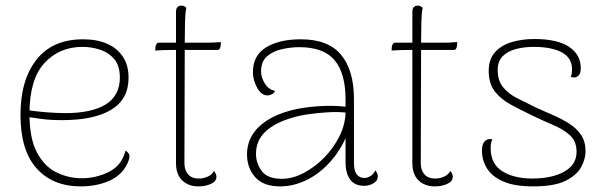

<svg xmlns="http://www.w3.org/2000/svg" viewBox="-20 -652 2152 684"><path d="M268 12Q168 12 110.5 -52Q53 -116 53 -243Q53 -367 110 -439.5Q167 -512 276 -512Q326 -512 362 -496Q398 -480 418 -449.5Q438 -419 438 -375Q438 -299 377 -261.5Q316 -224 201 -224Q158 -224 126.5 -228.5Q95 -233 67 -237V-262Q96 -256 138.5 -252.5Q181 -249 213 -249Q260 -249 296.5 -257Q333 -265 357.5 -280.5Q382 -296 394.5 -320Q407 -344 407 -375Q407 -418 387 -441.5Q367 -465 336.5 -475Q306 -485 274 -485Q191 -485 138 -427Q85 -369 85 -247Q85 -159 111.5 -109Q138 -59 181 -38Q224 -17 271 -17Q323 -17 368.5 -40Q414 -63 427 -115Q436 -111 440 -102Q444 -93 435 -72Q416 -29 370.5 -8.5Q325 12 268 12Z M687 12Q651 12 629 -9.5Q607 -31 607 -71V-610Q607 -621 612 -626.5Q617 -632 626 -632Q633 -632 637 -629.5Q641 -627 644 -624Q640 -613 639 -565.5Q638 -518 638 -428L637 -71Q637 -46 650 -31Q663 -16 688 -16Q705 -16 720.5 -23Q736 -30 742 -43Q747 -37 749 -32Q751 -27 751 -22Q751 -6 731.5 3Q712 12 687 12ZM533 -472 534 -486Q535 -492 538 -496Q541 -500 545 -500H715Q719 -500 726 -500Q733 -500 741 -500.5Q749 -501 756 -501.5Q763 -502 767 -502L766 -488Q765 -482 762.5 -478Q760 -474 755 -474H593Q583 -474 563 -473.5Q543 -473 533 -472Z M1278 10Q1243 10 1227 -13Q1211 -36 1211 -73V-206L1225 -194Q1202 -129 1162.5 -82.5Q1123 -36 1075 -12Q1027 12 978 12Q918 12 889 -21Q860 -54 860 -102Q860 -138 877 -168Q894 -198 929 -221.5Q964 -245 1017 -259Q1061 -270 1113 -273.5Q1165 -277 1211 -272V-298Q1211 -391 1172 -437.5Q1133 -484 1046 -484Q1017 -484 985 -477Q953 -470 931.5 -451.5Q910 -433 910 -397Q910 -378 922.5 -356Q935 -334 960 -328Q954 -318 946 -315Q938 -312 933 -312Q911 -312 896 -339.5Q881 -367 881 -395Q881 -454 927.5 -483Q974 -512 1052 -512Q1149 -512 1195 -457Q1241 -402 1241 -298V-71Q1241 -18 1279 -18Q1289 -18 1300 -25Q1311 -32 1317 -45Q1322 -39 1324 -34Q1326 -29 1326 -24Q1326 -8 1310.5 1Q1295 10 1278 10ZM984 -15Q1022 -15 1061.5 -35.5Q1101 -56 1134.5 -90Q1168 -124 1189 -166Q1210 -208 1211 -251Q1184 -254 1148.5 -252Q1113 -250 1078.5 -245Q1044 -240 1019 -232Q958 -214 925 -182.5Q892 -151 892 -104Q892 -70 912.5 -42.5Q933 -15 984 -15Z M1529 12Q1493 12 1471 -9.5Q1449 -31 1449 -71V-610Q1449 -621 1454 -626.5Q1459 -632 1468 -632Q1475 -632 1479 -629.5Q1483 -627 1486 -624Q1482 -613 1481 -565.5Q1480 -518 1480 -428L1479 -71Q1479 -46 1492 -31Q1505 -16 1530 -16Q1547 -16 1562.5 -23Q1578 -30 1584 -43Q1589 -37 1591 -32Q1593 -27 1593 -22Q1593 -6 1573.5 3Q1554 12 1529 12ZM1375 -472 1376 -486Q1377 -492 1380 -496Q1383 -500 1387 -500H1557Q1561 -500 1568 -500Q1575 -500 1583 -500.5Q1591 -501 1598 -501.5Q1605 -502 1609 -502L1608 -488Q1607 -482 1604.5 -478Q1602 -474 1597 -474H1435Q1425 -474 1405 -473.5Q1385 -473 1375 -472Z M1879 12Q1813 12 1773 -5.5Q1733 -23 1715 -52Q1697 -81 1697 -114Q1697 -130 1701 -139.5Q1705 -149 1713 -153.5Q1721 -158 1734 -156Q1731 -149 1729.5 -142Q1728 -135 1728 -124Q1728 -68 1769.5 -42Q1811 -16 1876 -16Q1946 -16 1990 -40.5Q2034 -65 2034 -111Q2034 -149 2010 -170.5Q1986 -192 1949 -207.5Q1912 -223 1873 -242Q1834 -261 1799.5 -279.5Q1765 -298 1743 -326Q1721 -354 1721 -400Q1721 -441 1743.5 -466Q1766 -491 1803 -502Q1840 -513 1883 -513Q1966 -513 2007.5 -485Q2049 -457 2049 -410Q2049 -399 2046.5 -391.5Q2044 -384 2036 -379Q2032 -376 2026 -376Q2020 -376 2013 -378Q2016 -385 2017 -391.5Q2018 -398 2018 -404Q2018 -446 1981.5 -465.5Q1945 -485 1881 -485Q1848 -485 1818.5 -477.5Q1789 -470 1771 -452Q1753 -434 1753 -403Q1753 -365 1772 -341.5Q1791 -318 1822.5 -302Q1854 -286 1889 -269Q1920 -255 1951 -241.5Q1982 -228 2008 -211.5Q2034 -195 2050 -171.5Q2066 -148 2066 -113Q2066 -86 2050.5 -57Q2035 -28 1995 -8Q1955 12 1879 12Z"/></svg>

Font: Arima Thin Thin
Style: Regular
Weight: 250
Version: Version 1.100